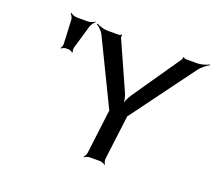

<svg xmlns="http://www.w3.org/2000/svg" viewBox="-116 -829 1117 996"><g transform="rotate(20 443.0 -330.5)"><path d="M821 -649H758C754 -649 746 -653 745 -655L741 -653C743 -651 741 -642 738 -639L556 -375C544 -357 531 -329 529 -313H533C535 -329 530 -357 522 -375L404 -639C403 -642 403 -651 405 -653L401 -655C400 -653 392 -649 388 -649H325C304 -649 277 -658 265 -666L262 -662C275 -655 295 -636 303 -619L474 -267C475 -266 477 -260 478 -260L477 -264C476 -264 476 -257 475 -256L446 -20C445 -11 438 4 432 9L434 11C439 6 455 0 464 0H521C530 0 544 6 549 11L551 9C547 4 542 -11 543 -20L573 -259C573 -260 574 -267 573 -267L571 -263C572 -263 576 -269 577 -270L834 -619C847 -636 872 -655 886 -662L885 -666C871 -658 842 -649 821 -649ZM192 -506 230 -636C234 -648 245 -663 253 -669L252 -672C244 -666 225 -659 213 -659H153C141 -659 124 -666 118 -672L115 -669C121 -663 130 -648 130 -636L136 -506C136 -498 132 -486 127 -482L131 -479C134 -484 147 -489 154 -489H170C177 -489 188 -484 191 -479L195 -482C192 -486 190 -498 192 -506Z"/></g></svg>

Font: Gamestation Storm Oblique 
Style: Italic
Weight: 400
Designer: Jonas Hecksher
Foundry: Jonas Hecksher, Playtypeª, e-types AS
Version: Version 1.003